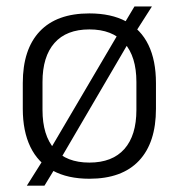

<svg xmlns="http://www.w3.org/2000/svg" viewBox="-20 -541 553 594"><path d="M256.5 12Q189.5 12 143.5 -13Q97.5 -38 74 -86.5Q50.5 -135 50.5 -204.5V-284Q50.5 -388.5 103 -444Q155.5 -499.5 256.5 -499.5Q324 -499.5 370 -474.8Q416 -450 439.2 -402Q462.5 -354 462.5 -284V-204.5Q462.5 -99.5 410 -43.8Q357.5 12 256.5 12ZM117.5 33.5H63L117.5 -53L131 -71.5L352.5 -448L361 -462.5L396 -521H450L398 -439.5L384.5 -420.5L164.5 -44.5L155 -28ZM256.5 -38Q327.5 -38 364.8 -80Q402 -122 402 -201V-287.5Q402 -366 364.8 -408Q327.5 -450 256.5 -450Q185.5 -450 148.5 -408Q111.5 -366 111.5 -287.5V-201Q111.5 -122 148.5 -80Q185.5 -38 256.5 -38Z"/></svg>

Font: Anek Kannada Light
Style: Regular
Weight: 300
Designer: Vaishnavi Murthy, Maithili Shingre (Kannada) & Yesha Goshar (Latin)
Foundry: Ek Type
Version: Version 1.003